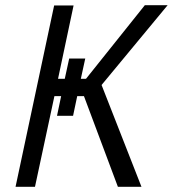

<svg xmlns="http://www.w3.org/2000/svg" viewBox="-20 -721 667 741"><path d="M526 0 372 -393 627 -701H539L312 -417H292L309 -495H247L230 -417H204L264 -700H189L40 0H115L190 -350H216L200 -274H262L278 -350H304L435 0Z"/></svg>

Font: Advent Pro Medium
Style: Italic
Weight: 500
Italic angle: -12°
Version: Version 3.000